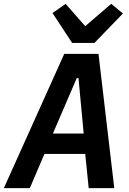

<svg xmlns="http://www.w3.org/2000/svg" viewBox="-49 -978 669 998"><path d="M412 0 394 -178H182L106 0H-29L285 -698H463L545 0ZM359 -572H350L226 -284H386ZM326 -755 224 -910 292 -958 394 -842 529 -958 590 -908 442 -755Z"/></svg>

Font: IBM Plex Mono SemiBold
Style: Italic
Weight: 600
Italic angle: -9°
Monospace: yes
Designer: Mike Abbink, Paul van der Laan, Pieter van Rosmalen
Foundry: Bold Monday
Version: Version 2.3